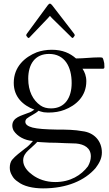

<svg xmlns="http://www.w3.org/2000/svg" viewBox="-20 -729 600 1061"><path d="M266 -454C236 -454 208 -449 183 -440C118 -414 56 -361 56 -271C56 -193 107 -147 170 -123C159 -115 147 -108 133 -104C100 -90 48 -81 48 -35C48 -25 51 -15 56 -6C76 24 115 47 162 50C148 67 134 81 118 92C92 113 66 131 46 155C38 166 34 181 34 198C34 213 38 227 46 240C53 254 64 266 80 276C110 300 162 312 218 312C349 312 448 269 508 200C526 176 543 149 543 114C543 48 498 3 436 -4C393 -12 349 -13 291 -13C231 -14 188 -17 160 -24C134 -31 120 -41 120 -56C120 -63 123 -69 128 -74C146 -89 176 -100 193 -117C198 -115 203 -113 208 -112L220 -109C224 -108 228 -108 233 -108C238 -107 243 -107 248 -107C281 -107 310 -112 336 -122C399 -146 457 -196 457 -280C457 -309 448 -331 436 -349H544C554 -349 557 -350 557 -359C557 -366 556 -373 556 -380C553 -389 552 -404 546 -410C543 -411 538 -412 531 -412C484 -412 445 -406 400 -406C367 -435 326 -454 266 -454ZM401 64C445 68 482 88 482 135C482 154 476 172 466 190C429 239 369 277 285 277C234 277 191 261 160 238C136 221 108 193 108 158C108 133 121 117 134 104C151 87 169 74 186 55C191 56 200 56 212 57C236 59 267 60 294 60C310 61 325 61 339 62C361 62 384 64 401 64ZM251 -431C338 -431 376 -360 376 -270C376 -191 340 -130 262 -130C239 -130 220 -135 204 -146C162 -175 136 -225 136 -294C136 -375 174 -431 251 -431ZM392 -531C392 -533 393 -534 393 -535C393 -536 392 -539 390 -542L269 -699C267 -702 260 -709 256 -709C251 -709 247 -703 244 -700L128 -542C126 -539 125 -536 125 -535C125 -534 126 -532 126 -530L130 -526C130 -524 135 -519 137 -519C138 -519 138 -519 140 -520C140 -520 141 -520 142 -521L246 -630C247 -631 255 -641 256 -641C257 -641 265 -631 266 -630L377 -521C378 -520 380 -519 381 -519C385 -519 389 -528 392 -531Z"/></svg>

Font: fbb
Style: Regular
Weight: 400
Designer: David J. Perry, Michael Sharpe
Version: Version 1.045